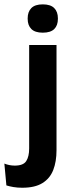

<svg xmlns="http://www.w3.org/2000/svg" viewBox="-70 -702 342 902"><path d="M195.5 -83.5H67V-490.5H195.5ZM131 -548.5Q94.5 -548.5 77.2 -565.8Q60 -583 60 -613.5V-616Q60 -646.5 77.2 -664Q94.5 -681.5 131 -681.5Q167.5 -681.5 184.8 -664Q202 -646.5 202 -616V-613.5Q202 -582.5 184.8 -565.5Q167.5 -548.5 131 -548.5ZM34.5 180Q12.5 180 -6.8 176.8Q-26 173.5 -40 169L-49.5 66.5Q-38.5 71 -26 73.5Q-13.5 76 -0.5 76Q39.5 76 53.2 54.8Q67 33.5 67 -4.5V-120H195.5V3.5Q195.5 57.5 180 97Q164.5 136.5 129.2 158.2Q94 180 34.5 180Z"/></svg>

Font: Anek Devanagari SemiBold
Style: Regular
Weight: 600
Designer: Kailash Malviya (Devanagari) & Yesha Goshar (Latin)
Foundry: Ek Type
Version: Version 1.003